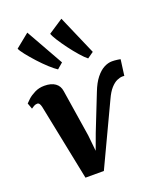

<svg xmlns="http://www.w3.org/2000/svg" viewBox="-169 -991 910 1099"><g transform="rotate(-20 286.0 -441.0)"><path d="M388 -430Q407 -479 430.5 -508.5Q454 -538 479 -551.2Q504 -564.5 528.5 -564.5Q543.5 -564.5 560.5 -562.2Q577.5 -560 579.5 -558.5L566.5 -461.5Q564 -462.5 560.8 -462.5Q557.5 -462.5 555 -462.5Q540 -462.5 521.5 -454.2Q503 -446 483.8 -424.8Q464.5 -403.5 446.5 -364L270.5 9.5H158.5L64.5 -455Q61 -470 56 -476.5Q51 -483 43 -483Q33 -483 23 -477.5Q13 -472 6 -466.5L-7 -502.5Q-2.5 -508 14.2 -523.5Q31 -539 57.5 -552.2Q84 -565.5 116.5 -565.5Q158 -565.5 182.2 -548.2Q206.5 -531 211 -498.5L256 -212L266 -115L301.5 -211.5ZM223 -626.5Q205 -638 177.2 -663.2Q149.5 -688.5 121.5 -719.2Q93.5 -750 72.5 -776.5Q51.5 -803 46 -817L129.5 -884.5L258 -656.5ZM406.5 -626.5Q389.5 -639.5 364.8 -667.8Q340 -696 315.2 -729.2Q290.5 -762.5 272.5 -791Q254.5 -819.5 250.5 -833.5L340 -892.5L444 -653Z"/></g></svg>

Font: Merriweather 24pt ExtraBold
Style: Italic
Weight: 800
Italic angle: -7.8°
Version: Version 2.101